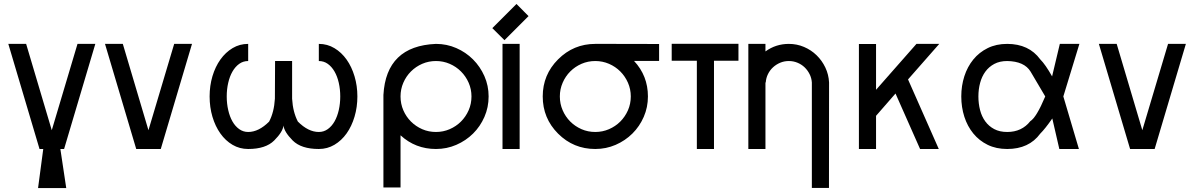

<svg xmlns="http://www.w3.org/2000/svg" viewBox="-20 -741 5963 958"><path d="M169.9 197.3 195.8 2.4H177.2L21.5 -522H110.4L238.3 -91.3L366.7 -522H455.6L299.8 2.4H281.2L310.5 197.3Z M659.7 2.4 503.9 -522H592.8L720.7 -91.3L849.1 -522H938L782.2 2.4Z M1437.5 -248.5Q1441.4 -181.6 1466.3 -134.3Q1518.1 -82.5 1570.8 -82.5Q1595.7 -82.5 1615.7 -96.9Q1635.7 -111.3 1649.4 -135.5Q1663.1 -159.7 1670.4 -191.9Q1677.7 -224.1 1677.7 -259.8Q1677.7 -295.4 1670.4 -327.6Q1663.1 -359.9 1649.2 -384Q1635.3 -408.2 1615.5 -422.4Q1595.7 -436.5 1570.8 -436.5V-522Q1613.3 -522 1648.7 -500.7Q1684.1 -479.5 1709.5 -443.6Q1734.9 -407.7 1749 -360.1Q1763.2 -312.5 1763.2 -259.8Q1763.2 -206.5 1749 -158.9Q1734.9 -111.3 1709.5 -75.4Q1684.1 -39.6 1648.7 -18.6Q1613.3 2.4 1570.8 2.4Q1482.9 2.4 1440.4 -40Q1397.9 -83 1394.5 -114.7Q1391.1 -83 1348.1 -40Q1305.7 2.4 1218.3 2.4Q1175.8 2.4 1140.4 -18.3Q1105 -39.1 1079.6 -75Q1054.2 -110.8 1040 -158.4Q1025.9 -206.1 1025.9 -259.8Q1025.9 -313 1040 -360.6Q1054.2 -408.2 1079.8 -444.1Q1105.5 -480 1140.6 -501Q1175.8 -522 1218.3 -522V-436.5Q1193.4 -436.5 1173.6 -422.4Q1153.8 -408.2 1139.9 -384Q1126 -359.9 1118.7 -327.6Q1111.3 -295.4 1111.3 -259.8Q1111.3 -224.1 1118.7 -191.9Q1126 -159.7 1139.6 -135.5Q1153.3 -111.3 1173.3 -96.9Q1193.4 -82.5 1218.3 -82.5Q1271 -82.5 1322.8 -134.3Q1347.7 -181.6 1351.6 -248.5L1352.5 -436.5H1437.5Z M2155.3 2.4Q2052.7 2.4 1978.5 -65.9V194.3H1893.1V-267.1Q1906.7 -511.7 2155.3 -522Q2209 -522 2256.6 -501.2Q2304.2 -480.5 2340.1 -444.6Q2376 -408.7 2397 -361.1Q2418 -313.5 2418 -259.8Q2418 -205.6 2397.2 -158Q2376.5 -110.4 2340.6 -74.7Q2304.7 -39.1 2256.8 -18.3Q2209 2.4 2155.3 2.4ZM2155.3 -82.5Q2191.4 -82.5 2223.6 -96.4Q2255.9 -110.4 2280 -134.5Q2304.2 -158.7 2318.4 -190.9Q2332.5 -223.1 2332.5 -259.8Q2332.5 -295.9 2318.4 -328.1Q2304.2 -360.4 2280 -384.5Q2255.9 -408.7 2223.6 -422.6Q2191.4 -436.5 2155.3 -436.5Q2118.7 -436.5 2086.7 -422.6Q2054.7 -408.7 2030.5 -384.5Q2006.3 -360.4 1992.4 -328.1Q1978.5 -295.9 1978.5 -259.8Q1978.5 -223.1 1992.4 -190.9Q2006.3 -158.7 2030.5 -134.5Q2054.7 -110.4 2086.7 -96.4Q2118.7 -82.5 2155.3 -82.5Z M2487.3 2.4V-522H2572.8V2.4ZM2436.5 -600.6 2557.1 -721.2 2617.2 -660.6 2497.1 -540.5Z M2950.2 2.4Q2841.3 2.4 2764.6 -74.2Q2688 -150.9 2688 -259.8Q2688 -368.2 2764.6 -444.8Q2841.8 -522 2950.2 -522Q2954.1 -522 3033.7 -522Q3113.3 -522 3268.6 -521.5V-437H3143.6Q3212.9 -362.8 3212.9 -259.8Q3212.9 -205.6 3192.1 -158Q3171.4 -110.4 3135.5 -74.7Q3099.6 -39.1 3051.8 -18.3Q3003.9 2.4 2950.2 2.4ZM2950.2 -82.5Q2986.3 -82.5 3018.6 -96.4Q3050.8 -110.4 3075 -134.5Q3099.1 -158.7 3113.3 -190.9Q3127.4 -223.1 3127.4 -259.8Q3127.4 -295.9 3113.3 -328.1Q3099.1 -360.4 3075 -384.5Q3050.8 -408.7 3018.6 -422.6Q2986.3 -436.5 2950.2 -436.5Q2913.6 -436.5 2881.6 -422.6Q2849.6 -408.7 2825.4 -384.5Q2801.3 -360.4 2787.4 -328.1Q2773.4 -295.9 2773.4 -259.8Q2773.4 -223.1 2787.4 -190.9Q2801.3 -158.7 2825.4 -134.5Q2849.6 -110.4 2881.6 -96.4Q2913.6 -82.5 2950.2 -82.5Z M3457 2.4V-438H3331.5V-522.5H3664.6V-438H3542.5V2.4Z M3713.9 2.4V-522H3799.3V-484.4Q3851.1 -522 3916 -522Q3956.1 -522 3991.7 -506.8Q4027.3 -491.7 4054.4 -465.3Q4081.5 -439 4098.1 -404.1Q4114.7 -369.1 4116.7 -329.6L4116.2 196.8H4030.8V-329.6Q4029.3 -351.6 4019.5 -371.1Q4009.8 -390.6 3994.4 -405.3Q3979 -419.9 3958.7 -428.2Q3938.5 -436.5 3916 -436.5Q3893.1 -436.5 3872.8 -428Q3852.5 -419.4 3836.9 -405Q3821.3 -390.6 3811.8 -371.1Q3802.2 -351.6 3800.8 -329.6H3799.3V2.4Z M4265.6 2.4V-521.5H4351.1V-293L4552.7 -522H4666.5L4510.7 -344.7L4664.1 2.4H4570.8L4448.2 -274.4L4351.1 -163.1V2.4Z M5365.7 -522 5285.6 -259.8 5363.3 2.4H5265.6L5230.5 -149.9Q5195.3 -99.1 5170.4 -74.2Q5114.3 2.4 5005.4 2.4Q4950.7 2.4 4908.2 -18.3Q4865.7 -39.1 4836.4 -75Q4807.1 -110.8 4791.7 -158.4Q4776.4 -206.1 4776.4 -259.8Q4776.4 -313 4791.7 -360.6Q4807.1 -408.2 4836.4 -444.1Q4865.7 -480 4908.2 -501Q4950.7 -522 5005.4 -522Q5113.8 -522 5170.4 -444.8Q5196.3 -418.9 5229.5 -359.9L5268.1 -522ZM5005.4 -82.5Q5078.6 -82.5 5121.1 -136.7Q5151.4 -155.3 5195.3 -259.8L5122.1 -383.8Q5090.8 -435.1 5005.4 -436.5Q4968.3 -436.5 4941.2 -422.1Q4914.1 -407.7 4896.5 -383.5Q4878.9 -359.4 4870.4 -327.4Q4861.8 -295.4 4861.8 -259.8Q4861.8 -224.1 4870.1 -191.9Q4878.4 -159.7 4896 -135.5Q4913.6 -111.3 4940.7 -96.9Q4967.8 -82.5 5005.4 -82.5Z M5618.7 2.4 5462.9 -522H5551.8L5679.7 -91.3L5808.1 -522H5897L5741.2 2.4Z"/></svg>

Font: Proletarsk
Style: Regular
Weight: 400
Designer: Peter Wiegel, original typeface by Carl Albert Fahrenwaldt 1901
Foundry: Peter Wiegel
Version: Version 1.000 2010 initial release